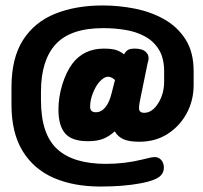

<svg xmlns="http://www.w3.org/2000/svg" viewBox="-20 -615 744 703"><path d="M434 -416Q419 -428 403 -432.5Q387 -437 360 -437Q287 -437 245 -382Q222 -351 208 -305Q194 -259 194 -214Q194 -155 218.5 -126.5Q243 -98 302 -98Q335 -98 357 -106.5Q379 -115 400 -134Q412 -114 432.5 -105Q453 -96 490 -96Q549 -96 593.5 -124.5Q638 -153 663.5 -200Q689 -247 689 -304V-354Q689 -424 659.5 -470.5Q630 -517 581 -544.5Q532 -572 473.5 -583.5Q415 -595 356 -595Q257 -595 181.5 -564.5Q106 -534 64 -468Q22 -402 22 -295V-232Q22 -129 62.5 -62.5Q103 4 176 36Q249 68 348 68Q431 68 493 56.5Q555 45 570 26Q580 15 580 -1Q580 -18 570.5 -29Q561 -40 546 -40Q542 -40 533.5 -38.5Q525 -37 497 -30Q469 -23 435.5 -19Q402 -15 368 -15Q248 -15 189 -69.5Q130 -124 130 -248V-279Q130 -394 184 -453Q238 -512 358 -512Q399 -512 439 -505.5Q479 -499 511 -481.5Q543 -464 562 -433Q581 -402 581 -353V-317Q581 -271 559 -236.5Q537 -202 508 -202Q489 -202 489 -219Q489 -226 491 -238.5Q493 -251 496 -264L521 -386Q523 -391 523.5 -395Q524 -399 524 -403Q524 -417 511.5 -427Q499 -437 473 -437Q457 -437 449 -432.5Q441 -428 434 -416ZM401 -322 389 -275Q381 -241 366 -222.5Q351 -204 331 -204Q310 -204 310 -224Q310 -248 319.5 -272.5Q329 -297 342 -313Q360 -334 376 -334Q388 -334 401 -322Z"/></svg>

Font: Beiruti Black
Style: Regular
Weight: 900
Designer: Arlette Boutros
Foundry: Boutros
Version: Version 1.41